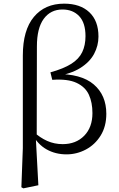

<svg xmlns="http://www.w3.org/2000/svg" viewBox="-20 -825 653 1051"><path d="M97 200 105 -14V-521Q105 -660 165.5 -732.5Q226 -805 331 -805Q419 -805 469 -758Q519 -711 519 -625Q519 -575 495 -530Q471 -485 419 -452.5Q367 -420 283 -407V-420Q424 -422 493 -363Q562 -304 562 -202Q562 -133 531 -83Q500 -33 450 -6.5Q400 20 344 20Q284 20 235.5 -7Q187 -34 155 -92H152L162 -105Q199 -71 238.5 -53.5Q278 -36 323 -36Q396 -36 441 -82Q486 -128 486 -206Q486 -264 466.5 -306.5Q447 -349 399 -371.5Q351 -394 266 -388L256 -429Q328 -449 370 -475.5Q412 -502 430 -539.5Q448 -577 448 -627Q448 -700 413.5 -736.5Q379 -773 322 -773Q257 -773 219.5 -722Q182 -671 182 -571L181 -80L176 -71L190 189L108 206Z"/></svg>

Font: Noto Serif SC
Style: Regular
Weight: 400
Designer: Ryoko NISHIZUKA 西塚涼子 (kana & ideographs); Frank Grießhammer (Latin, Greek & Cyrillic); Wenlong ZHANG 张文龙 (bopomofo); San
Foundry: Adobe
Version: Version 2.002-H1;hotconv 1.1.0;makeotfexe 2.6.0